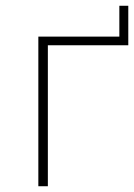

<svg xmlns="http://www.w3.org/2000/svg" viewBox="-20 -646 465 666"><path d="M113 0H146V-489H425V-626H394V-519H113Z"/></svg>

Font: Talent ExtraLight
Style: Regular
Weight: 200
Designer: Mike Powis
Version: Version 1.001;hotconv 1.0.109;makeotfexe 2.5.65596